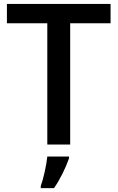

<svg xmlns="http://www.w3.org/2000/svg" viewBox="-20 -734 601 975"><path d="M336.4 0H220.2V-615.7H15.1V-713.9H541.5V-615.7H336.4ZM220.2 61H330.6V69.8Q316.4 109.9 296.4 149.7Q276.4 189.5 254.4 221.2H187V210.4Q197.3 182.6 207 138.4Q216.8 94.2 220.2 61Z"/></svg>

Font: Viking Open Sans Light
Style: Bold
Weight: 600
Foundry: Ascender Corporation
Version: Version 2.001